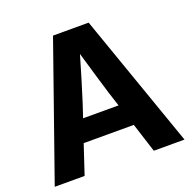

<svg xmlns="http://www.w3.org/2000/svg" viewBox="-129 -854 970 979"><g transform="rotate(-20 356.5 -364.0)"><path d="M4.4 0 259.8 -727.5H453.1L708.5 0H542L491.2 -158.7H219.2L166.5 0ZM259.8 -278.8H452.1L427.7 -354Q410.6 -409.7 393.6 -467.3Q376.5 -524.9 356.9 -592.8Q337.4 -524.9 319.8 -467.3Q302.2 -409.7 284.7 -354Z"/></g></svg>

Font: Inter Display
Style: Bold
Weight: 700
Designer: Rasmus Andersson
Foundry: rsms
Version: Version 4.001;git-9221beed3